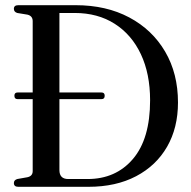

<svg xmlns="http://www.w3.org/2000/svg" viewBox="-20 -720 738 740"><path d="M33.5 -14.5Q33.5 -26 46.5 -30L86 -37Q106 -41.5 106 -60.5V-338H47.5Q35.5 -338 35.5 -351Q35.5 -363.5 47.5 -363.5H106V-638.5Q106 -658.5 86 -663.5L46.5 -670Q33.5 -674 33.5 -686Q33.5 -700 50.5 -700H271.5Q389.5 -700 478.2 -652.8Q567 -605.5 616.5 -521Q666 -436.5 666 -325Q666 -227.5 624 -154.5Q582 -81.5 504.5 -40.8Q427 0 320.5 0H50.5Q33.5 0 33.5 -14.5ZM317.5 -30Q426.5 -30 492.5 -107.5Q558.5 -185 558.5 -333.5Q558.5 -435.5 523 -511Q487.5 -586.5 422.2 -628.2Q357 -670 267.5 -670H209V-363.5H371.5Q383.5 -363.5 383.5 -351Q383.5 -338 371.5 -338H209V-64.5Q209 -30 243 -30Z"/></svg>

Font: Fraunces 144pt Soft
Style: Regular
Weight: 400
Version: Version 1.000;[0bf87f6ff]